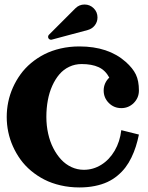

<svg xmlns="http://www.w3.org/2000/svg" viewBox="-20 -821 655 851"><path d="M197 -667 314.2 -784.2Q331.1 -801 354.7 -801Q378.4 -801 395.3 -784.3Q412.1 -767.6 412.1 -743.7Q412.1 -724.1 400.3 -708.7Q388.4 -693.4 369.6 -688.2L209.5 -645.3Q207.5 -644.8 206.1 -644.8Q200.7 -644.8 196.9 -648.6Q193.1 -652.3 193.1 -657.7Q193.1 -663.1 197 -667ZM332 -615.2Q460.2 -615.2 537.1 -546.9Q568.6 -519 582.2 -490.8Q595.7 -462.6 595.7 -419.9Q595.7 -387.5 572.9 -364.6Q550 -341.8 517.6 -341.8Q485.1 -341.8 462.3 -364.6Q439.5 -387.5 439.5 -419.9Q439.5 -436.5 446 -451.3Q452.6 -466.1 464.4 -477.1Q446.8 -509.8 416.9 -523.4Q387 -537.1 341.8 -537.1Q312.3 -537.1 287 -525.1Q261.7 -513.2 243.3 -491.7Q224.9 -470.2 211.7 -440.9Q198.5 -411.6 192 -376.6Q185.5 -341.6 185.5 -302.7Q185.5 -264.4 193.4 -229Q201.2 -193.6 216.1 -164.6Q231 -135.5 251 -113.9Q271 -92.3 297 -80.3Q323 -68.4 351.6 -68.4Q393.1 -68.4 428.8 -90.6Q464.6 -112.8 488.2 -153Q511.7 -193.1 517.6 -244.1L595.7 -224.6Q589.8 -196 582 -171.5Q574.2 -147 562.5 -122.7Q550.8 -98.4 535.9 -78.9Q521 -59.3 500.7 -42.5Q480.5 -25.6 456.1 -14.3Q431.6 -2.9 400.1 3.4Q368.7 9.8 332 9.8Q288.3 9.8 248.7 0.6Q209 -8.5 176.9 -24.9Q144.8 -41.3 117.7 -64Q90.6 -86.7 70.8 -114.1Q51 -141.6 37.2 -172.5Q23.4 -203.4 16.6 -236.2Q9.8 -269 9.8 -302.7Q9.8 -336.4 16.6 -369.3Q23.4 -402.1 37.2 -433Q51 -463.9 70.8 -491.3Q90.6 -518.8 117.7 -541.5Q144.8 -564.2 176.9 -580.6Q209 -596.9 248.7 -606.1Q288.3 -615.2 332 -615.2Z"/></svg>

Font: Orelega One
Style: Regular
Weight: 400
Version: Version 1.1 ; ttfautohint (v1.8.3)